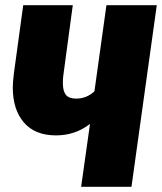

<svg xmlns="http://www.w3.org/2000/svg" viewBox="-20 -716 621 736"><path d="M581 -696 484 0H291L325 -241Q268 -197 195 -197Q114 -197 71.5 -246.5Q29 -296 29 -381Q29 -397 33 -433L69 -696H259L223 -429Q221 -417 221 -397Q221 -367 232.5 -352.5Q244 -338 272 -338Q312 -338 342 -366L388 -696Z"/></svg>

Font: Fira Sans Condensed Black
Style: Italic
Weight: 900
Width: 3
Italic angle: -8°
Designer: Carrois Corporate & Edenspiekermann AG
Foundry: Carrois Corporate GbR & Edenspiekermann AG
Version: Version 4.203